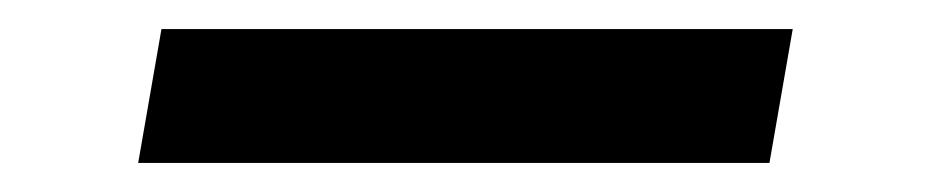

<svg xmlns="http://www.w3.org/2000/svg" viewBox="-20 -406 640 132"><path d="M509 -294H75L91 -386H525Z"/></svg>

Font: Iosevka Semibold Extended
Style: Italic
Weight: 600
Width: 7
Italic angle: -9°
Monospace: yes
Designer: Belleve Invis
Foundry: Belleve Invis
Version: Version 32.5.0; ttfautohint (v1.8.4)